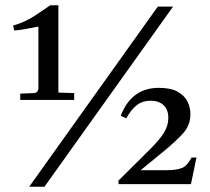

<svg xmlns="http://www.w3.org/2000/svg" viewBox="-20 -700 797 730"><path d="M57 -320V-344L108 -346Q126 -347 126 -366V-599Q106 -595 78.5 -590Q51 -585 34 -584L30 -603Q74 -615 112 -640Q150 -665 171 -680H202V-348L262 -346V-320ZM580 -675H638L149 10H91ZM550 -132Q588 -170 604 -196.5Q620 -223 620 -252Q620 -283 602 -300Q584 -317 554 -317Q520 -317 498.5 -299Q477 -281 460 -250L439 -260Q480 -366 584 -366Q630 -366 656 -351Q682 -336 693 -313.5Q704 -291 704 -266Q704 -224 676 -193Q648 -162 599 -122L515 -53H615Q650 -53 671 -61Q692 -69 708 -101H727L706 0H431L430 -13Z"/></svg>

Font: Gulzar
Style: Regular
Weight: 400
Designer: Borna Izadpanah, Alice Savoie, Simon Cozens, Fiona Ross
Version: Version 1.000;[7b34f74]; ttfautohint (v1.8.4)